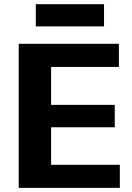

<svg xmlns="http://www.w3.org/2000/svg" viewBox="-20 -913 641 933"><path d="M193.2 -112.2H562.3V0H70.9V-700H557.7V-587.8H193.2L228.3 -674.6V-345.9L193.2 -403.4H537.7V-294.6H193.2L228.3 -352.1V-25.4ZM485.5 -892.6V-784.6H154V-892.6Z"/></svg>

Font: Pathway Extreme 8pt Thin 12pt
Style: Regular
Weight: 100
Version: Version 1.001;gftools[0.9.26]